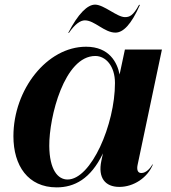

<svg xmlns="http://www.w3.org/2000/svg" viewBox="-20 -800 740 830"><path d="M225 10C301 10 372 -26 425 -137L418 -104C403 -32 434 8 496 8C558 8 618 -32 641 -89H639C631 -75 613 -52 591 -52C573 -52 571 -70 575 -88L680 -586H520L497 -478C487 -529 453 -598 352 -598C183 -598 38 -413 38 -211C38 -84 101 10 225 10ZM272 -24C230 -24 194 -66 193 -169C192 -294 258 -558 392 -558C437 -558 477 -515 477 -441C477 -262 374 -24 272 -24ZM275 -658H278C305 -697 328 -712 347 -712C389 -712 431 -659 479 -659C512 -659 547 -693 585 -779H581C555 -731 539 -726 520 -726C486 -726 429 -780 391 -780C358 -780 318 -741 275 -658Z"/></svg>

Font: Beautique Display Medium
Style: Bold
Weight: 900
Italic angle: -12°
Designer: Nhat-Quang Ngo
Version: Version 1.100;Glyphs 3.2.3 (3260)